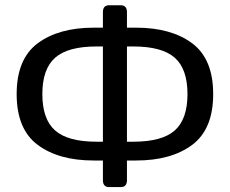

<svg xmlns="http://www.w3.org/2000/svg" viewBox="-20 -723 895 748"><path d="M44.9 -356.4Q44.9 -493.2 126.7 -554.2Q208.5 -615.2 345.2 -615.2H380.9V-675.8Q380.9 -702.6 405.3 -702.6H450.2Q474.6 -702.6 474.6 -675.8V-615.2H510.3Q647 -615.2 728.8 -554.2Q810.5 -493.2 810.5 -356.4Q810.5 -219.7 728.8 -158.7Q647 -97.7 510.3 -97.7H474.6V-21Q474.6 5.9 450.2 5.9H405.3Q380.9 5.9 380.9 -21V-97.7H345.2Q208.5 -97.7 126.7 -158.7Q44.9 -219.7 44.9 -356.4ZM145 -356.4Q145 -258.8 194.6 -214.8Q244.1 -170.9 356.4 -170.9H380.9V-542H356.4Q244.1 -542 194.6 -498Q145 -454.1 145 -356.4ZM474.6 -170.9H499Q611.3 -170.9 660.9 -214.8Q710.4 -258.8 710.4 -356.4Q710.4 -454.1 660.9 -498Q611.3 -542 499 -542H474.6Z"/></svg>

Font: Istok
Style: Regular
Weight: 500
Designer: Andrey V. Panov
Foundry: Andrey V. Panov
Version: Version 1.0.3